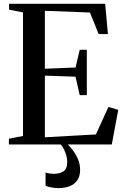

<svg xmlns="http://www.w3.org/2000/svg" viewBox="-20 -763 658 1014"><path d="M101.5 -45V-697.5L28 -712V-743H535.5L550 -583H501L455 -697L217 -706V-400L379 -406.5L401 -500H438.5V-260.5H401L379 -358L217 -363.5V-38L486.5 -53L552.5 -198L604.5 -183L570.5 0H27V-30.5ZM288 230.5Q271.5 230.5 252.2 227Q233 223.5 220.5 218V148.5Q230.5 151.5 243 153.2Q255.5 155 263.5 155Q294.5 155 314.8 142Q335 129 335 91.5Q335 74 329.8 56.5Q324.5 39 316.8 24Q309 9 301 0H323H337.5Q349.5 10.5 365 31Q380.5 51.5 392 78.2Q403.5 105 403 135Q403 167 388.8 188.2Q374.5 209.5 348.8 220Q323 230.5 288 230.5Z"/></svg>

Font: Merriweather 96pt Medium
Style: Regular
Weight: 500
Version: Version 2.100